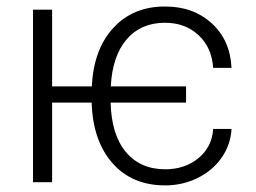

<svg xmlns="http://www.w3.org/2000/svg" viewBox="-20 -558 784 588"><path d="M139.6 -293.5H261.2Q266.6 -406.7 326.9 -472.4Q387.2 -538.1 485.4 -538.1Q572.3 -538.1 628.7 -486.3Q685.1 -434.6 689 -350.1H632.8Q628.9 -412.1 588.1 -450.2Q547.4 -488.3 485.4 -488.3Q411.6 -488.3 367.9 -437.5Q324.2 -386.7 319.3 -293.5H549.8V-243.7H318.8Q321.3 -145.5 365.5 -92.5Q409.7 -39.6 485.8 -39.6Q546.9 -39.6 588.1 -74Q629.4 -108.4 632.8 -163.1H689Q686.5 -114.7 658.7 -75Q630.9 -35.2 584.7 -12.7Q538.6 9.8 485.8 9.8Q384.3 9.8 324.2 -58.6Q264.2 -127 260.7 -243.7H139.6V0H81.1V-528.3H139.6Z"/></svg>

Font: Roboto Light
Style: Regular
Weight: 300
Designer: Google
Version: Version 2.134; 2016; ttfautohint (v1.6)